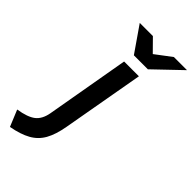

<svg xmlns="http://www.w3.org/2000/svg" viewBox="-367 -809 1106 1106"><g transform="rotate(45 186.0 -256.0)"><path d="M-38.5 220.5 -80 120Q-6.5 108.5 27 82.2Q60.5 56 70.5 0.5L160 -511H280.5L191.5 -9.5Q178.5 64 152.8 109.8Q127 155.5 81 181.2Q35 207 -38.5 220.5ZM174.5 -576 66.5 -732H173.5L246.5 -658L344.5 -732H451.5L288.5 -576Z"/></g></svg>

Font: Overpass
Style: Bold Italic
Weight: 700
Italic angle: -10°
Designer: Delve Withrington, Dave Bailey, Thomas Jockin
Foundry: Delve Fonts LLC
Version: Version 4.000; ttfautohint (v1.8.3)